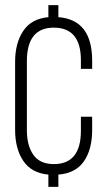

<svg xmlns="http://www.w3.org/2000/svg" viewBox="-20 -725 417 750"><path d="M208 -705V-658Q340 -648 340 -488V-456H296V-490Q296 -617 190 -617Q85 -617 85 -486V-216Q85 -156 110.5 -120Q136 -84 190 -84Q296 -84 296 -214V-269H340V-217Q340 -141 307.5 -94.5Q275 -48 208 -43V5H169V-43Q103 -49 71 -96.5Q39 -144 39 -218V-483Q39 -557 71 -604.5Q103 -652 169 -658V-705Z"/></svg>

Font: Bebas Neue Book
Style: Regular
Weight: 400
Designer: Ryoichi Tsunekawa
Foundry: Ryoichi Tsunekawa
Version: Version 001.003